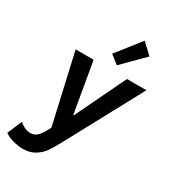

<svg xmlns="http://www.w3.org/2000/svg" viewBox="-282 -920 1123 1256"><g transform="rotate(30 279.5 -292.0)"><path d="M-44.9 173.3 2 63.5Q15.6 76.7 38.6 88.1Q61.5 99.6 84.5 99.6Q117.2 99.6 137.9 77.9Q158.7 56.2 175.3 24.9L188 -0.5L69.3 -522.9H205.1L270.5 -143.1H274.4L457 -522.9H604L285.2 68.8Q262.2 110.8 241.2 139.6Q220.2 168.5 183.1 191.2Q146 213.9 93.3 213.9Q64.9 213.9 36.6 207.3Q8.3 200.7 -13.7 191.2Q-35.6 181.6 -44.9 173.3ZM290.5 -617.7 432.1 -797.9 510.7 -724.1 354.5 -567.4Z"/></g></svg>

Font: Reddit Sans Chocolate
Style: Bold Italic
Weight: 700
Italic angle: -11.25°
Designer: Stephen Hutchings
Version: Version 1.013